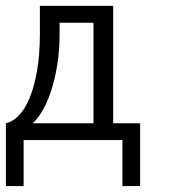

<svg xmlns="http://www.w3.org/2000/svg" viewBox="-20 -475 586 651"><path d="M0 -57.1Q22.9 -62 43.9 -83.5Q64.9 -105 80.6 -143.1Q96.2 -181.2 105.7 -235.6Q115.2 -290 115.2 -360.8V-455.1H363.8V-57.1H455.1V155.8H395V0H60.1V155.8H0ZM182.1 -360.8Q182.1 -304.2 174.1 -254.6Q166 -205.1 153.1 -166Q140.1 -127 123.5 -98.9Q106.9 -70.8 90.8 -57.1H296.9V-397.9H182.1Z"/></svg>

Font: Anonymous Pro
Style: Regular
Weight: 400
Monospace: yes
Designer: Mark Simonson
Version: Version 1.003